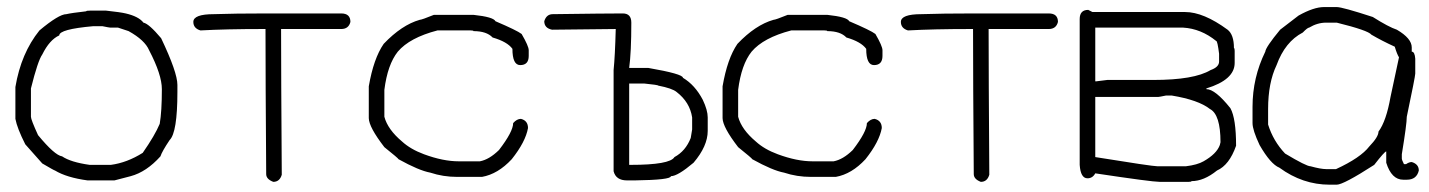

<svg xmlns="http://www.w3.org/2000/svg" viewBox="-20 -500 3946 530"><path d="M229.5 -470.7H272.5Q313 -466.3 327.1 -462.9Q362.8 -454.6 376 -437.5Q391.1 -434.6 424.8 -394.5Q469.7 -300.3 469.7 -265.6V-246.1Q469.7 -134.3 448.2 -113.3Q427.2 -82 422.9 -68.4Q384.3 -25.4 340.8 -13.7L295.9 -2H221.7Q164.1 -9.8 131.8 -29.3Q129.9 -29.3 96.7 -48.8L49.8 -101.6Q27.3 -146 22.5 -171.9V-259.8Q38.1 -353 88.9 -416Q142.6 -460.9 163.1 -460.9Q178.2 -464.4 217.8 -468.8Q217.8 -470.7 229.5 -470.7ZM65.4 -255.9V-177.7Q65.4 -169.9 85 -127Q130.9 -71.3 151.4 -68.4Q175.3 -52.2 227.5 -44.9H286.1Q330.6 -50.8 374 -78.1Q407.7 -126.5 420.9 -158.2Q426.8 -192.4 426.8 -253.9Q426.8 -293.9 391.6 -361.3Q379.9 -389.2 335 -414.1L305.7 -423.8H284.2Q281.7 -423.8 262.7 -427.7H237.3Q143.6 -419.4 143.6 -402.3Q116.7 -390.1 96.7 -349.6Q84.5 -332.5 65.4 -255.9Z M714.8 -462.9H921.9Q947.3 -462.9 947.3 -439.5Q942.4 -419.9 921.9 -419.9H755.9V-418Q755.9 -301.3 757.8 -17.6Q752 2 734.4 2Q714.8 -5.4 714.8 -19.5Q712.9 -283.2 712.9 -419.9H703.1Q605 -419.9 533.2 -416Q513.7 -421.9 513.7 -439.5Q513.7 -460.9 570.3 -460.9Q627.9 -462.9 714.8 -462.9Z M1287.1 -459Q1342.3 -453.1 1347.7 -441.4Q1407.2 -416 1419.9 -406.2Q1439.5 -372.6 1439.5 -361.3V-345.7Q1439.5 -320.3 1416 -320.3Q1394.5 -320.3 1394.5 -365.2Q1380.4 -384.8 1339.8 -396.5Q1323.2 -414.1 1287.1 -414.1Q1287.1 -416 1279.3 -416H1187.5Q1110.8 -396 1078.1 -357.4Q1049.8 -321.8 1041 -252V-177.7Q1050.3 -142.6 1089.8 -109.4Q1113.3 -87.9 1150.4 -74.2Q1203.1 -54.7 1246.1 -54.7H1304.7Q1330.6 -59.6 1357.4 -85.9Q1396.5 -136.7 1396.5 -160.2Q1406.7 -171.9 1418 -171.9Q1437.5 -167 1437.5 -146.5Q1430.7 -108.4 1392.6 -60.5Q1354.5 -19.5 1310.5 -11.7H1242.2Q1203.1 -11.7 1168 -23.4Q1136.2 -29.3 1080.1 -60.5Q1080.1 -62.5 1041 -93.8Q998.5 -148.9 998 -173.8V-261.7Q1011.2 -338.4 1039.1 -378.9Q1088.9 -431.2 1138.7 -445.3Q1144 -445.3 1177.7 -459Z M1699.2 -462.9Q1722.7 -462.9 1722.7 -437.5Q1722.7 -355.5 1716.8 -312.5H1769.5Q1865.2 -295.9 1865.2 -285.2Q1898.4 -265.6 1919.9 -224.6Q1933.6 -195.8 1933.6 -175.8V-138.7Q1933.6 -96.7 1894.5 -50.8Q1850.6 -13.7 1832 -13.7Q1832 -3.4 1732.4 -2H1710.9Q1680.2 -2 1673.8 -27.3V-306.6Q1677.7 -344.7 1679.7 -419.9Q1534.2 -418 1503.9 -418Q1482.4 -422.4 1482.4 -441.4Q1488.3 -460.9 1505.9 -460.9Q1652.3 -462.9 1699.2 -462.9ZM1716.8 -269.5V-44.9H1720.7Q1829.1 -44.9 1841.8 -66.4Q1872.6 -83 1886.7 -119.1L1890.6 -142.6V-175.8Q1884.3 -217.8 1847.7 -246.1Q1835.4 -256.3 1796.9 -263.7Q1796.9 -265.6 1757.8 -269.5Z M2263.7 -459Q2318.8 -453.1 2324.2 -441.4Q2383.8 -416 2396.5 -406.2Q2416 -372.6 2416 -361.3V-345.7Q2416 -320.3 2392.6 -320.3Q2371.1 -320.3 2371.1 -365.2Q2356.9 -384.8 2316.4 -396.5Q2299.8 -414.1 2263.7 -414.1Q2263.7 -416 2255.9 -416H2164.1Q2087.4 -396 2054.7 -357.4Q2026.4 -321.8 2017.6 -252V-177.7Q2026.9 -142.6 2066.4 -109.4Q2089.8 -87.9 2127 -74.2Q2179.7 -54.7 2222.7 -54.7H2281.2Q2307.1 -59.6 2334 -85.9Q2373 -136.7 2373 -160.2Q2383.3 -171.9 2394.5 -171.9Q2414.1 -167 2414.1 -146.5Q2407.2 -108.4 2369.1 -60.5Q2331.1 -19.5 2287.1 -11.7H2218.8Q2179.7 -11.7 2144.5 -23.4Q2112.8 -29.3 2056.6 -60.5Q2056.6 -62.5 2017.6 -93.8Q1975.1 -148.9 1974.6 -173.8V-261.7Q1987.8 -338.4 2015.6 -378.9Q2065.4 -431.2 2115.2 -445.3Q2120.6 -445.3 2154.3 -459Z M2668 -462.9H2875Q2900.4 -462.9 2900.4 -439.5Q2895.5 -419.9 2875 -419.9H2709V-418Q2709 -301.3 2710.9 -17.6Q2705.1 2 2687.5 2Q2668 -5.4 2668 -19.5Q2666 -283.2 2666 -419.9H2656.2Q2558.1 -419.9 2486.3 -416Q2466.8 -421.9 2466.8 -439.5Q2466.8 -460.9 2523.4 -460.9Q2581.1 -462.9 2668 -462.9Z M2983.9 -472.7 2995.6 -466.8H3251.5Q3302.2 -466.8 3368.7 -418Q3386.2 -404.3 3386.2 -367.2Q3388.2 -367.2 3388.2 -359.4V-326.2Q3388.2 -279.8 3310.1 -255.9V-253.9Q3334.5 -253.9 3376.5 -201.2Q3392.1 -172.9 3392.1 -97.7Q3373.5 -44.4 3339.4 -29.3Q3303.2 0 3269 0Q3269 2 3261.2 2H3181.2Q3159.7 2 3003.4 -21.5Q2996.1 -7.8 2981.9 -7.8Q2962.9 -7.8 2960.4 -44.9V-447.3Q2960.4 -472.7 2983.9 -472.7ZM3003.4 -423.8V-275.4H3005.4Q3033.7 -279.3 3036.6 -279.3H3163.6Q3276.4 -279.3 3321.8 -306.6Q3345.2 -314.9 3345.2 -330.1V-351.6Q3340.8 -386.7 3337.4 -386.7Q3295.4 -420.9 3245.6 -423.8ZM3177.2 -232.4H3003.4V-66.4Q3160.6 -41 3175.3 -41H3253.4Q3285.2 -44.9 3302.2 -54.7Q3338.4 -75.2 3347.2 -99.6L3349.1 -107.4Q3349.1 -184.1 3319.8 -199.2Q3288.1 -224.1 3214.4 -236.3H3198.7Q3179.7 -232.4 3177.2 -232.4Z M3634.8 -480.5H3669.9Q3685.5 -480.5 3769.5 -453.1Q3813.5 -425.3 3835.9 -418Q3877 -394 3877 -369.1V-357.4Q3885.3 -357.4 3886.7 -337.9V-296.9Q3886.7 -289.1 3863.3 -177.7Q3863.3 -157.7 3849.6 -74.2V-62.5Q3849.6 -58.6 3855.5 -46.9H3861.3Q3869.6 -52.7 3877 -52.7Q3896.5 -46.9 3896.5 -29.3Q3890.6 -3.9 3863.3 -3.9H3853.5Q3821.3 -3.9 3806.6 -50.8V-82Q3802.2 -82 3773.4 -44.9Q3688.5 9.8 3669.9 9.8H3650.4Q3575.7 9.8 3511.7 -37.1Q3487.3 -46.9 3457 -99.6Q3437.5 -141.1 3437.5 -160.2V-205.1Q3437.5 -285.6 3472.7 -357.4Q3474.1 -370.1 3513.7 -418L3564.5 -457Q3606.4 -480.5 3634.8 -480.5ZM3480.5 -199.2V-156.2Q3494.6 -110.8 3527.3 -76.2Q3585.9 -41 3597.7 -41Q3626 -33.2 3640.6 -33.2H3668Q3735.8 -64.5 3759.8 -95.7Q3785.2 -122.1 3785.2 -136.7Q3806.6 -165.5 3818.4 -232.4L3841.8 -341.8Q3836.4 -350.1 3830.1 -371.1Q3793.9 -387.7 3765.6 -404.3Q3756.8 -416 3669.9 -437.5H3640.6Q3616.7 -437.5 3593.8 -423.8Q3589.4 -423.8 3576.2 -410.2Q3527.3 -384.8 3503.9 -320.3Q3480.5 -271.5 3480.5 -199.2Z"/></svg>

Font: CEF Fonts CJK
Style: Regular
Weight: 400
Designer: PartyBoss (派对大魔王)
Version: Release 2.25